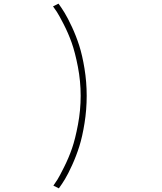

<svg xmlns="http://www.w3.org/2000/svg" viewBox="-20 -819 890 1052"><path d="M302.5 213 272.5 198Q284.5 181 295 164.5Q305.5 148 331.2 96.5Q357 45 374.8 -6.5Q392.5 -58 407.2 -136.5Q422 -215 422 -294Q422 -374 406.8 -453Q391.5 -532 372.8 -584.8Q354 -637.5 328.5 -687Q303 -736.5 291.5 -754Q280 -771.5 270.5 -784L300.5 -799Q317.5 -776 334.2 -748.5Q351 -721 374 -671.8Q397 -622.5 414 -569.5Q431 -516.5 443 -443.2Q455 -370 455 -294Q455 -218 443.2 -144.5Q431.5 -71 414.8 -17.8Q398 35.5 375.5 85Q353 134.5 336 162.5Q319 190.5 302.5 213Z"/></svg>

Font: League Mono Wide Thin
Style: Regular
Weight: 100
Width: 8
Designer: Tyler Finck
Foundry: The League of Moveable Type / Tyler Finck
Version: Version 2.210